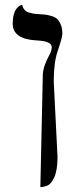

<svg xmlns="http://www.w3.org/2000/svg" viewBox="-20 -574 322 797"><path d="M147.5 202.6 157.7 -263.7Q158.7 -297.4 184.6 -345.2Q194.8 -363.3 194.8 -378.4Q194.8 -403.3 132.3 -406.2Q32.7 -411.1 32.7 -476.1Q32.7 -496.6 36.9 -512.2Q41 -527.8 46.6 -535.4Q52.2 -543 58.1 -547.6Q64 -552.2 68.4 -553.2L72.3 -554.2Q74.7 -542 81.5 -533.7Q88.4 -525.4 99.9 -522Q111.3 -518.6 118.9 -517.3Q126.5 -516.1 137.7 -515.6Q156.7 -514.6 167.2 -513.4Q177.7 -512.2 193.6 -507.6Q209.5 -502.9 217.8 -494.9Q226.1 -486.8 232.4 -471.4Q238.8 -456.1 238.8 -434.6Q238.8 -418.5 219.2 -361.3Q203.1 -314 203.1 -235.8L218.8 77.6Q218.8 105.5 215.1 127.4Q211.4 149.4 205.3 162.1Q199.2 174.8 192.4 183.6Q185.5 192.4 177.5 195.8Q169.4 199.2 163.6 200.7Q157.7 202.1 152.8 202.4Q147.9 202.6 147.5 202.6Z"/></svg>

Font: Libertinage
Style: f
Weight: 400
Designer: OSP
Foundry: OSP
Version: Version 1.0; 2008; OFL relea